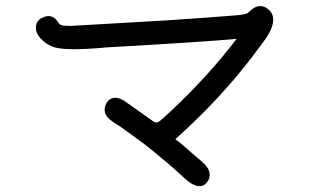

<svg xmlns="http://www.w3.org/2000/svg" viewBox="-20 -642 1040 639"><path d="M849.6 -493.2Q843.8 -486.3 842.8 -484.4Q806.6 -434.6 763.7 -383.8Q674.8 -278.3 563.5 -178.7Q585 -163.1 624 -127.9Q627 -125 636.7 -117.2Q668.9 -91.8 674.8 -75.2Q681.6 -58.6 673.8 -43Q663.1 -23.4 646.5 -22.5Q621.1 -21.5 588.9 -53.7Q542 -97.7 460.9 -162.1Q392.6 -211.9 385.7 -216.8Q383.8 -218.8 368.7 -228Q353.5 -237.3 345.2 -244.6Q336.9 -252 332 -260.7Q325.2 -274.4 330.6 -290.5Q335.9 -306.6 349.6 -313.5Q371.1 -324.2 404.3 -298.8Q404.3 -298.8 491.2 -237.3Q502.9 -229.5 516.6 -243.2Q545.9 -269.5 547.9 -271.5Q672.9 -388.7 767.6 -512.7Q650.4 -502 336.9 -484.4Q191.4 -470.7 153.3 -487.3Q131.8 -496.1 114.7 -514.6Q97.7 -533.2 99.6 -553.7Q101.6 -575.2 123 -584Q152.3 -597.7 171.9 -570.3Q177.7 -560.5 183.6 -558.6Q188.5 -555.7 214.8 -555.7Q222.7 -555.7 534.2 -574.2Q681.6 -584 763.7 -590.8Q800.8 -593.8 805.7 -599.6Q824.2 -618.2 838.9 -621.1Q856.4 -624 870.1 -613.3Q917 -579.1 849.6 -493.2Z"/></svg>

Font: irohamaru Regular
Style: Regular
Weight: 400
Designer: [Source Han Sans]
Ryoko NISHIZUKA  (kana & ideographs); Paul D. Hunt (Latin, Greek & Cyrillic); Wenlong ZHANG  (bopomofo
Version: Version 1.00